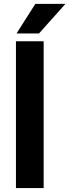

<svg xmlns="http://www.w3.org/2000/svg" viewBox="-20 -961 354 981"><path d="M203.1 0H61.5V-750H203.1ZM160.6 -941.4H314.5L179.2 -790H64.5Z"/></svg>

Font: Robotiche
Style: Bold
Weight: 700
Designer: Google
Version: Version 2.001150; 2014